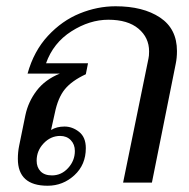

<svg xmlns="http://www.w3.org/2000/svg" viewBox="-20 -583 602 613"><path d="M37 -76Q37 -97 41 -117L61 -215Q70 -258 97 -293.5Q124 -329 171 -348H68Q88 -420 133 -468.5Q178 -517 234.5 -540Q291 -563 349 -563Q437 -563 491 -527Q545 -491 545 -420Q545 -398 541 -379L465 0H373L454 -396Q456 -404 456 -419Q456 -463 422 -491.5Q388 -520 326 -520Q266 -520 208 -483Q150 -446 127 -381H261L254 -346Q209 -325 187 -298Q165 -271 155 -222L143 -168Q161 -179 186 -179Q211 -179 232.5 -162Q254 -145 254 -110Q254 -57 217.5 -23.5Q181 10 132 10Q37 10 37 -76ZM219 -101Q219 -122 206 -135.5Q193 -149 172 -149Q142 -149 119.5 -125.5Q97 -102 97 -70Q97 -49 109.5 -36Q122 -23 146 -23Q176 -23 197.5 -46.5Q219 -70 219 -101Z"/></svg>

Font: Taviraj
Style: Italic
Weight: 400
Italic angle: -12°
Designer: Katatrad Team
Foundry: CadsonDemak
Version: Version 1.001